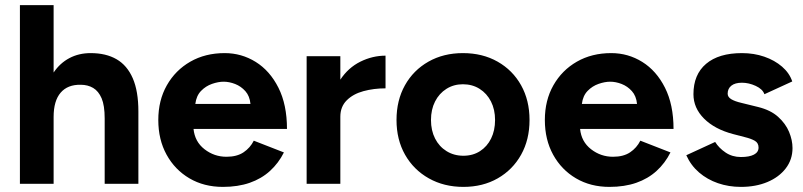

<svg xmlns="http://www.w3.org/2000/svg" viewBox="-20 -720 3144 752"><path d="M58 0V-700H190V-436Q215 -473 252 -492.5Q289 -512 335 -512Q395 -512 436.5 -488Q478 -464 500 -413.5Q522 -363 522 -283V0H390V-256Q390 -307 378 -335Q366 -363 345 -375.5Q324 -388 296 -388Q245 -389 217.5 -357Q190 -325 190 -262V0Z M853 12Q779 12 722 -21.5Q665 -55 632.5 -114Q600 -173 600 -250Q600 -327 633.5 -386Q667 -445 725.5 -478.5Q784 -512 860 -512Q926 -512 981.5 -477.5Q1037 -443 1070.5 -376.5Q1104 -310 1104 -215H738Q743 -165 781 -135.5Q819 -106 867 -106Q908 -106 934 -123.5Q960 -141 974 -169L1092 -123Q1071 -81 1037.5 -50.5Q1004 -20 958 -4Q912 12 853 12ZM745 -313H961Q958 -344 941 -363Q924 -382 901 -391Q878 -400 856 -400Q835 -400 810.5 -391.5Q786 -383 767.5 -364Q749 -345 745 -313Z M1181 0V-500H1313V-408Q1344 -455 1391.5 -478.5Q1439 -502 1490 -502V-374Q1444 -374 1403.5 -363Q1363 -352 1338 -327Q1313 -302 1313 -263V0Z M1795 12Q1719 12 1659.5 -21.5Q1600 -55 1566.5 -114Q1533 -173 1533 -250Q1533 -327 1566 -386Q1599 -445 1658 -478.5Q1717 -512 1793 -512Q1870 -512 1929 -478.5Q1988 -445 2021 -386Q2054 -327 2054 -250Q2054 -173 2021 -114Q1988 -55 1929.5 -21.5Q1871 12 1795 12ZM1795 -110Q1832 -110 1860 -128Q1888 -146 1903.5 -177.5Q1919 -209 1919 -250Q1919 -291 1903 -322.5Q1887 -354 1858.5 -372Q1830 -390 1793 -390Q1757 -390 1728.5 -372Q1700 -354 1684 -322.5Q1668 -291 1668 -250Q1668 -209 1684 -177.5Q1700 -146 1729 -128Q1758 -110 1795 -110Z M2367 12Q2293 12 2236 -21.5Q2179 -55 2146.5 -114Q2114 -173 2114 -250Q2114 -327 2147.5 -386Q2181 -445 2239.5 -478.5Q2298 -512 2374 -512Q2440 -512 2495.5 -477.5Q2551 -443 2584.5 -376.5Q2618 -310 2618 -215H2252Q2257 -165 2295 -135.5Q2333 -106 2381 -106Q2422 -106 2448 -123.5Q2474 -141 2488 -169L2606 -123Q2585 -81 2551.5 -50.5Q2518 -20 2472 -4Q2426 12 2367 12ZM2259 -313H2475Q2472 -344 2455 -363Q2438 -382 2415 -391Q2392 -400 2370 -400Q2349 -400 2324.5 -391.5Q2300 -383 2281.5 -364Q2263 -345 2259 -313Z M2882 12Q2834 12 2792 -2.5Q2750 -17 2718 -44.5Q2686 -72 2668 -112L2781 -164Q2796 -140 2822 -122.5Q2848 -105 2882 -105Q2915 -105 2933 -114.5Q2951 -124 2951 -142Q2951 -160 2936.5 -168.5Q2922 -177 2897 -183L2851 -195Q2779 -214 2737.5 -255.5Q2696 -297 2696 -351Q2696 -428 2745.5 -470Q2795 -512 2886 -512Q2933 -512 2973.5 -498Q3014 -484 3043 -459Q3072 -434 3083 -401L2974 -351Q2967 -371 2940 -383.5Q2913 -396 2886 -396Q2859 -396 2844.5 -384.5Q2830 -373 2830 -353Q2830 -340 2844 -331.5Q2858 -323 2884 -317L2949 -301Q2998 -289 3027.5 -262.5Q3057 -236 3070.5 -203.5Q3084 -171 3084 -140Q3084 -95 3057.5 -60.5Q3031 -26 2985.5 -7Q2940 12 2882 12Z"/></svg>

Font: Figtree Light
Style: Bold
Weight: 700
Version: Version 2.002